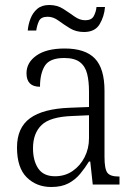

<svg xmlns="http://www.w3.org/2000/svg" viewBox="-20 -738 541 768"><path d="M185 10Q126 10 87 -28.5Q48 -67 48 -148Q48 -227 100 -265Q152 -303 259 -307L336 -310V-372Q336 -413 328.5 -443Q321 -473 299.5 -489.5Q278 -506 237 -506Q179 -506 159.5 -475Q140 -444 140 -391Q86 -391 86 -445Q86 -488 126 -516Q166 -544 239 -544Q321 -544 359.5 -504Q398 -464 398 -375V-111Q398 -62 409.5 -47Q421 -32 454 -32H458V0H351L341 -92H336Q320 -66 300.5 -42.5Q281 -19 253.5 -4.5Q226 10 185 10ZM200 -33Q240 -33 270.5 -54Q301 -75 318.5 -109.5Q336 -144 336 -185V-277L269 -274Q181 -271 146.5 -238Q112 -205 112 -145Q112 -95 133 -64Q154 -33 200 -33ZM316 -610Q284 -610 259.5 -625Q235 -640 214 -655.5Q193 -671 171 -671Q144 -671 136 -654Q128 -637 125 -616H91Q93 -640 102 -663.5Q111 -687 129 -702.5Q147 -718 177 -718Q209 -718 233 -702.5Q257 -687 278 -672Q299 -657 321 -657Q346 -657 355 -673.5Q364 -690 366 -710H400Q397 -672 378.5 -641Q360 -610 316 -610Z"/></svg>

Font: Noto Serif Hebrew SemiCondensed Light
Style: Regular
Weight: 300
Width: 4
Designer: Monotype Design Team
Foundry: Monotype Imaging Inc.
Version: Version 2.004; ttfautohint (v1.8.4.7-5d5b)